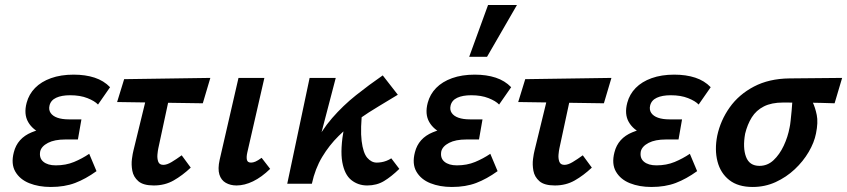

<svg xmlns="http://www.w3.org/2000/svg" viewBox="-20 -731 3371 764"><path d="M182 13Q134 13 96.5 -2Q59 -17 41 -48Q23 -79 35 -125Q49 -181 106 -204.5Q163 -228 241 -228L236 -182Q188 -182 149 -198Q110 -214 92 -245.5Q74 -277 86 -322Q95 -356 119.5 -381Q144 -406 183 -420Q222 -434 273 -434Q320 -434 356.5 -422Q393 -410 418 -384L370 -315Q357 -329 328 -340.5Q299 -352 259 -352Q225 -352 203.5 -342Q182 -332 177 -311Q173 -294 181.5 -281.5Q190 -269 208.5 -262.5Q227 -256 254 -256H304L290 -176H240Q197 -176 171 -162.5Q145 -149 140 -129Q135 -102 152.5 -87.5Q170 -73 202 -73Q242 -73 274.5 -86.5Q307 -100 335 -119L364 -50Q321 -19 279 -3Q237 13 182 13Z M592 7Q550 7 530.5 -10Q511 -27 506.5 -51.5Q502 -76 505 -98.5Q508 -121 511 -132L579 -411H668L610 -141Q608 -132 606.5 -116.5Q605 -101 609.5 -88Q614 -75 630 -75Q644 -75 662.5 -86Q681 -97 703 -113L739 -64Q706 -33 671 -13Q636 7 592 7ZM446 -325 474 -416 817 -421 787 -320Z M921 7Q897 7 878.5 -3.5Q860 -14 853 -36.5Q846 -59 854 -95L929 -421H1032L964 -124Q960 -106 962.5 -95Q965 -84 979 -84Q987 -84 996.5 -88Q1006 -92 1021 -103L1055 -59Q1021 -26 987 -9.5Q953 7 921 7Z M1185 0Q1197 -84 1227.5 -147.5Q1258 -211 1301.5 -261Q1345 -311 1396.5 -352Q1448 -393 1503 -431L1563 -354Q1529 -333 1488.5 -309Q1448 -285 1406.5 -256Q1365 -227 1327.5 -190Q1290 -153 1262 -106.5Q1234 -60 1221 0ZM1123 0 1212 -421H1316L1206 0ZM1441 7Q1405 7 1378 -14.5Q1351 -36 1342 -86Q1333 -136 1349 -223L1423 -304Q1413 -218 1419 -170Q1425 -122 1441.5 -103Q1458 -84 1479 -84Q1487 -84 1497 -85.5Q1507 -87 1517.5 -91Q1528 -95 1537 -101L1569 -59Q1537 -28 1508 -10.5Q1479 7 1441 7Z M1778 13Q1730 13 1692.5 -2Q1655 -17 1637 -48Q1619 -79 1631 -125Q1645 -181 1702 -204.5Q1759 -228 1837 -228L1832 -182Q1784 -182 1745 -198Q1706 -214 1688 -245.5Q1670 -277 1682 -322Q1691 -356 1715.5 -381Q1740 -406 1779 -420Q1818 -434 1869 -434Q1916 -434 1952.5 -422Q1989 -410 2014 -384L1966 -315Q1953 -329 1924 -340.5Q1895 -352 1855 -352Q1821 -352 1799.5 -342Q1778 -332 1773 -311Q1769 -294 1777.5 -281.5Q1786 -269 1804.5 -262.5Q1823 -256 1850 -256H1900L1886 -176H1836Q1793 -176 1767 -162.5Q1741 -149 1736 -129Q1731 -102 1748.5 -87.5Q1766 -73 1798 -73Q1838 -73 1870.5 -86.5Q1903 -100 1931 -119L1960 -50Q1917 -19 1875 -3Q1833 13 1778 13ZM1847 -505 1922 -711H2037L1918 -505Z M2188 7Q2146 7 2126.5 -10Q2107 -27 2102.5 -51.5Q2098 -76 2101 -98.5Q2104 -121 2107 -132L2175 -411H2264L2206 -141Q2204 -132 2202.5 -116.5Q2201 -101 2205.5 -88Q2210 -75 2226 -75Q2240 -75 2258.5 -86Q2277 -97 2299 -113L2335 -64Q2302 -33 2267 -13Q2232 7 2188 7ZM2042 -325 2070 -416 2413 -421 2383 -320Z M2572 13Q2524 13 2486.5 -2Q2449 -17 2431 -48Q2413 -79 2425 -125Q2439 -181 2496 -204.5Q2553 -228 2631 -228L2626 -182Q2578 -182 2539 -198Q2500 -214 2482 -245.5Q2464 -277 2476 -322Q2485 -356 2509.5 -381Q2534 -406 2573 -420Q2612 -434 2663 -434Q2710 -434 2746.5 -422Q2783 -410 2808 -384L2760 -315Q2747 -329 2718 -340.5Q2689 -352 2649 -352Q2615 -352 2593.5 -342Q2572 -332 2567 -311Q2563 -294 2571.5 -281.5Q2580 -269 2598.5 -262.5Q2617 -256 2644 -256H2694L2680 -176H2630Q2587 -176 2561 -162.5Q2535 -149 2530 -129Q2525 -102 2542.5 -87.5Q2560 -73 2592 -73Q2632 -73 2664.5 -86.5Q2697 -100 2725 -119L2754 -50Q2711 -19 2669 -3Q2627 13 2572 13Z M2975 13Q2917 13 2882 -14.5Q2847 -42 2835 -88.5Q2823 -135 2834 -191Q2847 -252 2883.5 -303.5Q2920 -355 2980 -386.5Q3040 -418 3121 -419L3331 -421L3301 -320Q3243 -322 3195.5 -322.5Q3148 -323 3096 -323Q3050 -323 3019.5 -307.5Q2989 -292 2971.5 -264Q2954 -236 2945 -199Q2935 -143 2948.5 -107Q2962 -71 3002 -71Q3034 -71 3058 -93.5Q3082 -116 3098.5 -151Q3115 -186 3122 -224Q3124 -232 3126 -250.5Q3128 -269 3130 -290Q3132 -311 3133 -329Q3134 -347 3133 -353L3197 -367Q3203 -347 3213.5 -325Q3224 -303 3230 -273.5Q3236 -244 3227 -200Q3220 -164 3198 -126.5Q3176 -89 3142.5 -57.5Q3109 -26 3066.5 -6.5Q3024 13 2975 13Z"/></svg>

Font: Ysabeau Infant
Style: Bold Italic
Weight: 700
Italic angle: -12°
Designer: Christian Thalmann (Catharsis Fonts)
Version: Version 2.001;gftools[0.9.30]; featfreeze: ss01,ss02,lnum